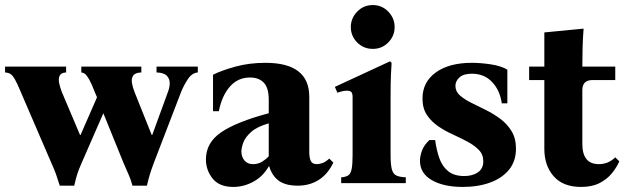

<svg xmlns="http://www.w3.org/2000/svg" viewBox="-31 -723 2469 758"><path d="M205 10Q197 -16 190 -35.5Q183 -55 172 -79L51 -360Q37 -394 28 -409.5Q19 -425 11 -430.5Q3 -436 -11 -437V-460H230V-437Q210 -436 204.5 -424Q199 -412 202.5 -395Q206 -378 213 -360L285 -190H287L352 -339L343 -360Q330 -394 321 -409.5Q312 -425 305.5 -430.5Q299 -436 290 -437V-460H527V-437Q502 -436 494.5 -424Q487 -412 490 -395Q493 -378 500 -360L568 -190H570L632 -360Q639 -378 639 -395Q639 -412 627.5 -424Q616 -436 587 -437V-460H750V-437Q727 -435 711 -411Q695 -387 684 -360L576 -79Q566 -52 560.5 -34Q555 -16 549 10H492Q485 -16 476 -35.5Q467 -55 457 -79L377 -276L291 -79Q279 -52 273.5 -34Q268 -16 262 10Z M890 15Q835 15 808.5 -18Q782 -51 782 -94Q782 -160 842.5 -201Q903 -242 1030 -276V-329Q1030 -376 1010.5 -396.5Q991 -417 956 -417Q908 -417 876.5 -381Q845 -345 833 -284H810V-428Q844 -445 898.5 -460Q953 -475 1017 -475Q1190 -475 1190 -341V-123Q1190 -100 1196 -87.5Q1202 -75 1220 -75Q1230 -75 1242.5 -79.5Q1255 -84 1269 -97L1285 -81Q1263 -35 1227 -12.5Q1191 10 1145 10Q1096 10 1069.5 -9.5Q1043 -29 1032 -66H1030Q1007 -26 969 -5.5Q931 15 890 15ZM968 -75Q988 -75 1003.5 -84.5Q1019 -94 1030 -106V-236Q984 -223 960.5 -202Q937 -181 929.5 -160Q922 -139 922 -125Q922 -104 934 -89.5Q946 -75 968 -75Z M1511 -110Q1511 -73 1516 -54.5Q1521 -36 1534 -30Q1547 -24 1571 -23V0H1316V-23Q1333 -24 1343 -30Q1353 -36 1357 -54.5Q1361 -73 1361 -110V-340Q1361 -355 1355.5 -360Q1350 -365 1339 -365Q1331 -365 1321.5 -363Q1312 -361 1301 -357L1291 -380L1509 -481L1515 -475Q1514 -460 1512.5 -428.5Q1511 -397 1511 -349ZM1441 -530Q1404 -530 1379 -555.5Q1354 -581 1354 -616Q1354 -651 1379 -677Q1404 -703 1441 -703Q1477 -703 1502 -677Q1527 -651 1527 -616Q1527 -581 1502 -555.5Q1477 -530 1441 -530Z M1796 15Q1720 15 1673.5 -12Q1627 -39 1627 -88Q1627 -107 1635 -128.5Q1643 -150 1664 -170H1687Q1692 -131 1703.5 -98.5Q1715 -66 1738.5 -47Q1762 -28 1802 -28Q1834 -28 1855.5 -42.5Q1877 -57 1877 -86Q1877 -113 1859.5 -131Q1842 -149 1815 -163.5Q1788 -178 1757 -192Q1726 -206 1699 -224.5Q1672 -243 1654.5 -269Q1637 -295 1637 -334Q1637 -399 1689.5 -437Q1742 -475 1832 -475Q1866 -475 1906.5 -469Q1947 -463 1972 -448V-315H1950Q1943 -366 1912 -399Q1881 -432 1832 -432Q1799 -432 1783 -417.5Q1767 -403 1767 -384Q1767 -362 1784.5 -346.5Q1802 -331 1829 -317.5Q1856 -304 1886.5 -289Q1917 -274 1944 -254Q1971 -234 1988.5 -205.5Q2006 -177 2006 -136Q2006 -87 1979 -53.5Q1952 -20 1904.5 -2.5Q1857 15 1796 15Z M2398 -102 2414 -86Q2403 -61 2384 -38Q2365 -15 2335.5 0Q2306 15 2263 15Q2192 15 2155 -27Q2118 -69 2118 -135V-407H2058V-460H2118V-595L2273 -610Q2270 -572 2269 -535Q2268 -498 2268 -460H2398V-407H2308Q2268 -407 2268 -367V-155Q2268 -75 2333 -75Q2371 -75 2398 -102Z"/></svg>

Font: Bona Nova
Style: Bold
Weight: 700
Designer: Mateusz Machalski
Foundry: Capitalics
Version: Version 4.001; ttfautohint (v1.8.3)